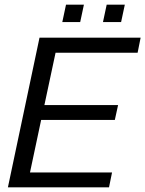

<svg xmlns="http://www.w3.org/2000/svg" viewBox="-20 -806 625 826"><path d="M248 -711 264 -786H341L325 -711ZM423 -711 439 -786H517L501 -711ZM14 0 150 -644H585L572 -579H219L171 -354H488L474 -290H157L109 -64H462L449 0Z"/></svg>

Font: Kanit Light
Style: Italic
Weight: 300
Italic angle: -12°
Designer: Katatrad Team
Foundry: CadsonDemak
Version: Version 2.000; ttfautohint (v1.8.3)